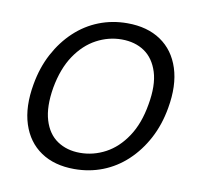

<svg xmlns="http://www.w3.org/2000/svg" viewBox="-66 -609 727 691"><g transform="rotate(10 297.0 -263.0)"><path d="M248 12Q175 12 125.5 -21.5Q76 -55 56 -117Q36 -179 51 -263Q62 -326 89 -376.5Q116 -427 155 -463.5Q194 -500 242.5 -519Q291 -538 346 -538Q419 -538 468.5 -504.5Q518 -471 538 -409Q558 -347 543 -263Q532 -200 505 -149.5Q478 -99 439 -62.5Q400 -26 351.5 -7Q303 12 248 12ZM258 -49Q307 -49 351 -72.5Q395 -96 427 -144Q459 -192 471 -263Q484 -335 469 -382.5Q454 -430 419.5 -453.5Q385 -477 336 -477Q288 -477 244 -453.5Q200 -430 168 -382.5Q136 -335 123 -263Q111 -192 125.5 -144Q140 -96 175 -72.5Q210 -49 258 -49Z"/></g></svg>

Font: DM Sans 9pt Light
Style: Italic
Weight: 300
Italic angle: -10°
Version: Version 4.004;gftools[0.9.30]